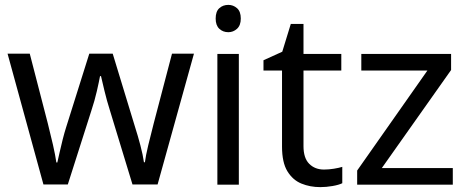

<svg xmlns="http://www.w3.org/2000/svg" viewBox="-20 -757 1915 787"><path d="M431 -303Q418 -344 408.5 -383.5Q399 -423 394 -445H390Q386 -423 377 -383.5Q368 -344 354 -302L258 -1H158L11 -537H102L176 -251Q187 -208 197 -164Q207 -120 211 -91H215Q219 -108 224.5 -133Q230 -158 237 -185.5Q244 -213 251 -235L346 -537H442L534 -235Q545 -201 555.5 -161Q566 -121 570 -92H574Q577 -117 587.5 -161Q598 -205 610 -251L685 -537H775L626 -1H523Z M916 -737Q936 -737 951.5 -723.5Q967 -710 967 -681Q967 -653 951.5 -639Q936 -625 916 -625Q894 -625 879 -639Q864 -653 864 -681Q864 -710 879 -723.5Q894 -737 916 -737ZM959 -536V0H871V-536Z M1308 -62Q1328 -62 1349 -65.5Q1370 -69 1383 -73V-6Q1369 1 1343 5.5Q1317 10 1293 10Q1251 10 1215.5 -4.5Q1180 -19 1158 -55Q1136 -91 1136 -156V-468H1060V-510L1137 -545L1172 -659H1224V-536H1379V-468H1224V-158Q1224 -109 1247.5 -85.5Q1271 -62 1308 -62Z M1836 0H1444V-58L1732 -468H1461V-536H1829V-470L1545 -68H1836Z"/></svg>

Font: Noto Sans Tagbanwa
Style: Regular
Weight: 400
Designer: Monotype Design Team
Foundry: Monotype Imaging Inc.
Version: Version 2.001; ttfautohint (v1.8.4.7-5d5b)